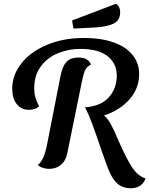

<svg xmlns="http://www.w3.org/2000/svg" viewBox="-20 -884 794 1021"><path d="M611 -134Q649 -47 680 2Q711 51 754 65Q746 89 726 103Q706 117 676 117Q641 117 616 101.5Q591 86 568 43Q552 11 515 -98Q489 -175 470 -226.5Q451 -278 432 -313Q518 -320 559.5 -367.5Q601 -415 601 -482Q601 -546 552.5 -585Q504 -624 405 -624Q348 -624 292 -602.5Q236 -581 199 -533.5Q162 -486 162 -413Q162 -388 168 -367Q174 -346 188 -318Q167 -300 134 -300Q93 -300 69 -330.5Q45 -361 45 -412Q45 -486 94.5 -548Q144 -610 231 -646Q318 -682 424 -682Q522 -682 588.5 -657Q655 -632 687.5 -588.5Q720 -545 720 -491Q720 -414 668.5 -355.5Q617 -297 533 -270Q553 -254 570.5 -221.5Q588 -189 611 -134ZM415 -448 338 -70Q330 -29 304 -7.5Q278 14 241 14Q224 14 207.5 8.5Q191 3 181 -7Q213 -30 229 -109L301 -476Q311 -530 332.5 -554Q354 -578 399 -578Q426 -578 443 -567Q460 -556 463 -540Q440 -529 431.5 -508.5Q423 -488 415 -448ZM597 -864Q619 -849 619 -819Q619 -774 582 -757.5Q545 -741 486 -738L371 -732L363 -775Z"/></svg>

Font: Sansita SW
Style: Italic
Weight: 400
Italic angle: -11°
Designer: Pablo Cosgaya
Foundry: Omnibus-Type
Version: Version 1.000